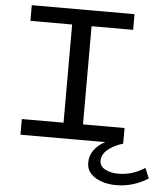

<svg xmlns="http://www.w3.org/2000/svg" viewBox="-60 -739 881 1013"><g transform="rotate(5 381.0 -232.5)"><path d="M762 171Q683 221 593 221Q527 221 481.5 193Q436 165 436 116Q436 78 457.5 48.5Q479 19 516 0H67V-83H288V-603H67V-686H611V-603H391V-83H611V0Q565 13 532.5 39Q500 65 500 100Q500 129 529 144.5Q558 160 600 160Q673 160 739 117Z"/></g></svg>

Font: BioRhyme Expanded
Style: Regular
Weight: 400
Width: 7
Designer: Aoife Mooney
Foundry: Aoife Mooney Type
Version: Version 1.001